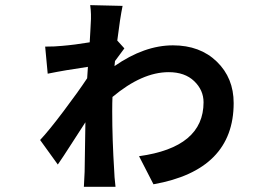

<svg xmlns="http://www.w3.org/2000/svg" viewBox="-20 -676 1040 741"><path d="M423.8 -440.4 421.9 -420.9Q537.1 -501 647.5 -501Q752 -501 816.9 -438Q881.8 -375 881.8 -278.3Q881.8 -19.5 572.3 35.2L516.6 -73.2Q765.6 -107.4 765.6 -281.2Q765.6 -328.1 729.5 -362.8Q693.4 -397.5 630.9 -397.5Q528.3 -397.5 414.1 -301.8Q413.1 -282.2 413.1 -246.1Q413.1 -137.7 420.9 -14.6Q420.9 1 425.8 44.9H303.7Q306.6 -4.9 306.6 -12.7Q307.6 -60.5 309.6 -204.1Q297.9 -186.5 258.8 -125.5Q219.7 -64.5 203.1 -41L134.8 -135.7Q168 -170.9 225.1 -246.6Q282.2 -322.3 316.4 -374L319.3 -418Q231.4 -405.3 164.1 -391.6L154.3 -496.1Q192.4 -496.1 219.7 -499Q267.6 -502.9 326.2 -512.7Q327.1 -529.3 328.6 -554.2Q330.1 -579.1 330.1 -584Q333 -622.1 328.1 -656.2L453.1 -653.3Q443.4 -606.4 432.6 -519.5L460 -489.3Q436.5 -458 423.8 -440.4Z"/></svg>

Font: Nasu
Style: Bold
Weight: 700
Designer: Ryoko NISHIZUKA (kana &amp; ideographs); Paul D. Hunt (Latin, Greek &amp; Cyrillic); Wenlong ZHANG (bopomofo); Sandoll C
Version: Version 2014.1215